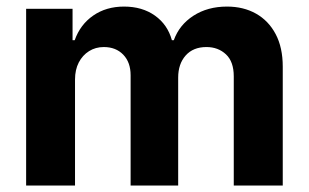

<svg xmlns="http://www.w3.org/2000/svg" viewBox="-20 -573 954 593"><path d="M60.7 0V-545.9H204.1V-448.8H210.7Q227.8 -497.2 268 -525Q308.1 -552.7 363.1 -552.7Q419.4 -552.7 458.7 -524.7Q497.9 -496.6 510.9 -448.8H516.8Q533.6 -496 577.4 -524.4Q621.2 -552.7 681.1 -552.7Q731.9 -552.7 770.7 -530.9Q809.5 -509 831.4 -467.6Q853.3 -426.3 853.3 -367V0H702V-337.1Q702 -382.7 677.8 -405.2Q653.7 -427.7 617.6 -427.7Q576.6 -427.7 553.4 -401.6Q530.3 -375.5 530.3 -333.2V0H383.4V-340.6Q383.4 -380.6 360.6 -404.2Q337.9 -427.7 300.6 -427.7Q275.2 -427.7 255.1 -415.1Q235 -402.5 223.3 -380.1Q211.7 -357.7 211.7 -327.3V0Z"/></svg>

Font: Inter
Style: Regular
Weight: 400
Designer: Rasmus Andersson
Foundry: rsms
Version: Version 4.000;git-8c9346024